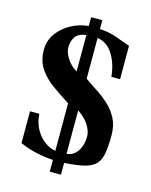

<svg xmlns="http://www.w3.org/2000/svg" viewBox="-110 -722 680 863"><g transform="rotate(15 230.5 -290.5)"><path d="M431.6 -160.6Q431.6 -107.9 425.5 -75.4Q419.4 -43 401.6 -24.9Q383.8 -6.8 349.4 1.5Q314.9 9.8 257.8 13.7V68.4H205.6V13.7Q166 11.2 126.5 2.4Q86.9 -6.3 49.8 -22.9V-170.9H92.8Q95.7 -129.9 113 -99.1Q130.4 -68.4 155.3 -50.3Q180.2 -32.2 205.6 -28.8V-250Q167.5 -274.4 128.7 -301.5Q89.8 -328.6 64 -365.2Q38.1 -401.9 38.1 -454.1Q38.1 -498 63.2 -532Q88.4 -565.9 127 -586.2Q165.5 -606.4 205.6 -609.4V-650.4H257.8V-609.4Q297.4 -607.4 331.8 -595.7Q366.2 -584 403.3 -570.3V-415H362.8Q357.4 -475.1 330.1 -518.3Q302.7 -561.5 257.8 -567.9V-378.4Q284.2 -359.4 314.2 -340.1Q344.2 -320.8 370.8 -296.4Q397.5 -272 414.6 -239Q431.6 -206.1 431.6 -160.6ZM205.6 -397.9V-567.9Q168.5 -562.5 155 -542Q141.6 -521.5 141.6 -493.2Q141.6 -470.7 158.4 -443.6Q175.3 -416.5 205.6 -397.9ZM327.1 -127Q327.1 -151.9 310.1 -179.4Q293 -207 257.8 -231V-28.8Q289.1 -31.2 308.1 -59.3Q327.1 -87.4 327.1 -127Z"/></g></svg>

Font: Scheherazade New
Style: Bold
Weight: 700
Designer: SIL International
Foundry: SIL International
Version: Version 4.000